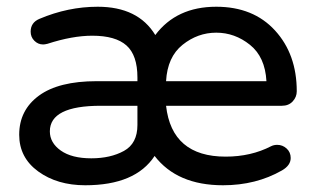

<svg xmlns="http://www.w3.org/2000/svg" viewBox="-20 -540 944 570"><path d="M861 -269Q861 -252 849 -239Q837 -226 817 -226H473Q490 -75 650 -75Q725 -75 785 -106Q793 -110 803 -110Q819 -110 831 -99Q843 -88 843 -71Q843 -49 817 -34Q740 10 642 10Q506 10 439 -77Q382 10 233 10Q150 10 93.5 -31Q37 -72 37 -140Q37 -213 95.5 -256Q154 -299 267 -299H388V-310Q388 -376 355.5 -405Q323 -434 254 -434Q195 -434 121 -410Q113 -408 108 -408Q93 -408 82 -419Q71 -430 71 -446Q71 -473 97 -484Q182 -520 270 -520Q390 -520 441 -436Q504 -520 622 -520Q732 -520 796.5 -449.5Q861 -379 861 -269ZM388 -169V-226H279Q128 -226 128 -150Q128 -116 160.5 -93Q193 -70 251 -70Q308 -70 348 -92Q388 -114 388 -169ZM473 -299H771Q767 -371 722 -407Q677 -443 622 -443Q567 -443 522 -407Q477 -371 473 -299Z"/></svg>

Font: Varela Round
Style: Regular
Weight: 400
Designer: Joe Prince
Foundry: Joe Prince
Version: Version 1.000